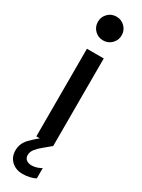

<svg xmlns="http://www.w3.org/2000/svg" viewBox="-247 -760 726 985"><g transform="rotate(30 116.0 -268.0)"><path d="M66.9 0V-519H166.5V0ZM116.7 -597.2Q86.9 -597.2 66.7 -617.7Q46.4 -638.2 46.4 -667.5Q46.4 -696.8 66.7 -717.3Q86.9 -737.8 116.7 -737.8Q146 -737.8 166.5 -717.3Q187 -696.8 187 -667.5Q187 -638.2 166.5 -617.7Q146 -597.2 116.7 -597.2ZM102.5 202.6Q61.5 202.6 35.6 178.5Q9.8 154.3 9.8 115.2Q9.8 74.2 40 43.2Q70.3 12.2 111.3 -19L166 0Q144.5 18.6 123.8 35.2Q103 51.8 89.6 68.8Q76.2 85.9 76.2 105Q76.2 122.1 88.1 131.8Q100.1 141.6 120.1 141.6Q135.7 141.6 151.9 136Q168 130.4 176.8 124.5V185.1Q164.6 192.9 142.8 197.8Q121.1 202.6 102.5 202.6Z"/></g></svg>

Font: Reddit Sans Medium
Style: Regular
Weight: 500
Designer: Stephen Hutchings
Foundry: Reddit
Version: Version 1.014